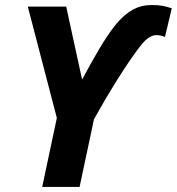

<svg xmlns="http://www.w3.org/2000/svg" viewBox="-20 -740 700 760"><path d="M147 0 205 -273 90 -714H242L305 -425Q337 -485 371.5 -544Q406 -603 440 -645Q471 -682 504.5 -701Q538 -720 581 -720Q605 -720 622.5 -717Q640 -714 660 -707L633 -594Q628 -596 619 -598.5Q610 -601 599 -601Q570 -601 539 -562Q522 -541 497 -505Q472 -469 436 -411.5Q400 -354 352 -268L295 0Z"/></svg>

Font: BC Sans
Style: Bold Italic
Weight: 700
Italic angle: -12°
Designer: Monotype Design Team
Province of B.C.
Foundry: Monotype Imaging Inc.
Version: Version 2.000;GOOG;noto-source:20170915:90ef993387c0